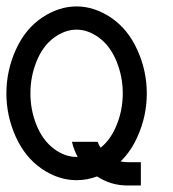

<svg xmlns="http://www.w3.org/2000/svg" viewBox="-20 -564 540 601"><path d="M223.1 -72.8Q211.9 -93.3 205.1 -120.1H285.6Q289.6 -109.9 294.9 -101.6Q327.1 -127.4 345.2 -172.9Q364.3 -219.7 364.3 -272Q364.3 -324.2 344.7 -372.1Q325.2 -419.9 290.5 -445.6Q255.9 -471.2 219.7 -471.2Q183.1 -471.2 148.4 -445.6Q113.8 -419.9 94.5 -372.1Q75.2 -324.2 75.2 -272Q75.2 -219.7 94.2 -172.6Q113.3 -125.5 147.7 -99.1Q182.1 -72.8 219.7 -72.8ZM357.4 -58.6Q371.1 -56.2 382.8 -56.2H420.9V16.6H378.4Q327.6 16.6 283.7 -11.7Q252.4 0 219.7 0Q162.6 0 110.4 -35.9Q58.1 -71.8 29.1 -136.5Q0 -201.2 0 -271.5Q0 -342.8 29.5 -408.2Q59.1 -473.6 111.6 -508.8Q164.1 -543.9 219.7 -543.9Q274.9 -543.9 327.4 -508.8Q379.9 -473.6 409.7 -408.2Q439.5 -342.8 439.5 -271.5Q439.5 -201.2 410.6 -136.7Q390.1 -90.3 357.4 -58.6Z"/></svg>

Font: Gasq
Style: Regular
Weight: 400
Designer: Husham Jawad
Version: Version 1.00;December 29, 2020;FontCreator 13.0.0.2683 32-bi